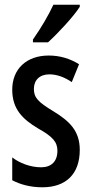

<svg xmlns="http://www.w3.org/2000/svg" viewBox="-20 -786 389 816"><path d="M319 -757V-766H207C186 -721 157 -671 120 -618V-606H184C226 -644 293 -716 319 -757ZM319 -149C319 -231 274 -272 207 -313C143 -352 124 -370 124 -408C124 -446 149 -470 190 -470C223 -470 256 -457 285 -437L316 -513C277 -537 235 -550 187 -550C93 -550 32 -493 32 -405C32 -323 75 -280 142 -240C205 -205 224 -182 224 -145C224 -100 198 -75 155 -75C109 -75 63 -93 32 -117V-20C66 -2 109 10 160 10C260 10 319 -46 319 -149Z"/></svg>

Font: Noto Sans Lao ExtraCondensed Medium
Style: Regular
Weight: 500
Width: 2
Designer: Monotype Design Team
Foundry: Monotype Imaging Inc.
Version: Version 2.003